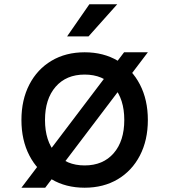

<svg xmlns="http://www.w3.org/2000/svg" viewBox="-20 -860 790 896"><path d="M80 -300Q80 -394 117 -465.5Q154 -537 220.5 -576.5Q287 -616 375 -616Q463 -616 529.5 -576.5Q596 -537 633 -465.5Q670 -394 670 -300Q670 -206 633 -134.5Q596 -63 529.5 -23.5Q463 16 375 16Q287 16 220.5 -23.5Q154 -63 117 -134.5Q80 -206 80 -300ZM560 -300Q560 -398 510.5 -455Q461 -512 375 -512Q289 -512 239.5 -455Q190 -398 190 -300Q190 -202 239.5 -145Q289 -88 375 -88Q461 -88 510.5 -145Q560 -202 560 -300ZM670 -616 191 16H80L559 -616ZM397 -840H527L393 -690H293Z"/></svg>

Font: Martian Mono Custom sWd Rg
Style: Regular
Weight: 400
Width: 6
Monospace: yes
Designer: Alex Havermale
Foundry: Evil Martians
Version: Version 1.000